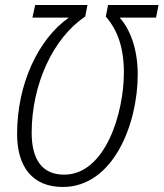

<svg xmlns="http://www.w3.org/2000/svg" viewBox="-20 -734 651 764"><path d="M230 10C430 10 528 -239 528 -438C528 -540 497 -619 456 -664H601L611 -714H410L401 -668C448 -614 473 -544 473 -445C473 -286 400 -39 235 -39C149 -39 106 -98 106 -206C106 -397 191 -583 319 -668L328 -714H120L109 -664H254C132 -578 48 -400 48 -201C48 -69 110 10 230 10Z"/></svg>

Font: Noto Sans Condensed Light
Style: Italic
Weight: 300
Width: 3
Italic angle: -12°
Designer: Monotype Design Team
Foundry: Monotype Imaging Inc.
Version: Version 2.013